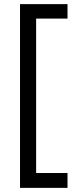

<svg xmlns="http://www.w3.org/2000/svg" viewBox="-20 -727 350 930"><path d="M307 183H77V-707H307V-637H155V111H307Z"/></svg>

Font: Hind Guntur
Style: Regular
Weight: 400
Designer: Manushi Parikh, Hitesh Malaviya
Foundry: Indian Type Foundry
Version: Version 1.002;PS 1.0;hotconv 1.0.86;makeotf.lib2.5.63406; tt